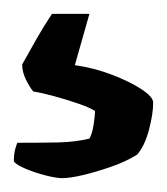

<svg xmlns="http://www.w3.org/2000/svg" viewBox="-20 -57 241 277"><path d="M70 200Q61 200 45.5 196Q30 192 17 186.5Q4 181 0 176Q0 165 2 158Q4 151 5 149Q39 149 63.5 148.5Q88 148 109 143Q113 136 115 123.5Q117 111 117 103Q109 98 93 92.5Q77 87 59 82Q41 77 28 75Q23 69 17.5 58Q12 47 12 36Q22 18 32.5 -0.5Q43 -19 55 -37H109L88 37Q116 41 142 51Q168 61 184.5 72Q201 83 201 91Q201 107 195 130Q189 153 178 166Q162 176 140.5 183.5Q119 191 100 195.5Q81 200 70 200Z"/></svg>

Font: Texturina Medium 12pt
Style: Bold
Weight: 700
Version: Version 1.002